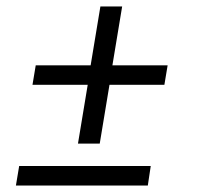

<svg xmlns="http://www.w3.org/2000/svg" viewBox="-20 -571 616 591"><path d="M220 -129H287L317 -310H486L496 -370H326L356 -551H289L259 -370H90L80 -310H250ZM29 0H435L444 -60H39Z"/></svg>

Font: Iosevka Sparkle Light Oblique
Style: Regular
Weight: 300
Italic angle: -9°
Designer: Belleve Invis
Foundry: Belleve Invis
Version: Version 4.5.0; ttfautohint (v1.8.3)